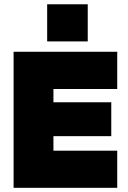

<svg xmlns="http://www.w3.org/2000/svg" viewBox="-20 -898 614 918"><path d="M205.5 -877.5H399.5V-700H205.5ZM540.5 -650.5V-472.5H235.5V-409H512V-247H235.5V-177.5H540.5V0H45V-650.5Z"/></svg>

Font: Overused Grotesk Black
Style: Regular
Weight: 900
Version: Version 0.004